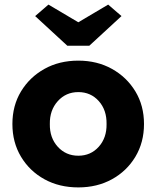

<svg xmlns="http://www.w3.org/2000/svg" viewBox="-20 -806 681 836"><path d="M321 10Q238 10 173.5 -25.5Q109 -61 71.5 -123.5Q34 -186 34 -266Q34 -346 71.5 -408Q109 -470 173.5 -506Q238 -542 321 -542Q403 -542 467.5 -506Q532 -470 569.5 -408Q607 -346 607 -266Q607 -186 569.5 -123.5Q532 -61 467.5 -25.5Q403 10 321 10ZM321 -128Q375 -128 410 -167Q445 -206 444 -266Q445 -327 410 -366Q375 -405 321 -405Q267 -405 231.5 -365.5Q196 -326 197 -266Q196 -206 231.5 -167Q267 -128 321 -128ZM273 -607 133 -736 191 -786 321 -709 451 -786 509 -736 369 -607Z"/></svg>

Font: Lexend Deca
Style: Bold
Weight: 700
Designer: Bonnie Shaver-Troup, Thomas Jockin
Foundry: Lexend
Version: Version 1.008; ttfautohint (v1.8.4.7-5d5b)